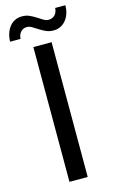

<svg xmlns="http://www.w3.org/2000/svg" viewBox="-149 -935 589 986"><g transform="rotate(-15 145.0 -442.0)"><path d="M188.5 0H91.5V-716.5H188.5ZM204.5 -831.5Q216 -831.5 224.8 -835.8Q233.5 -840 239.5 -847.2Q245.5 -854.5 248.5 -863.5Q251.5 -872.5 251.5 -881.5H306Q306 -860 300 -840.2Q294 -820.5 282.2 -805.2Q270.5 -790 253.5 -781Q236.5 -772 214.5 -772Q192 -772 174.2 -780.2Q156.5 -788.5 141.2 -798.2Q126 -808 112.5 -816.2Q99 -824.5 85 -824.5Q73.5 -824.5 65 -820Q56.5 -815.5 50.8 -808.2Q45 -801 42 -792Q39 -783 39 -774H-16.5Q-16.5 -795.5 -10.2 -815.5Q-4 -835.5 7.5 -850.8Q19 -866 36 -875Q53 -884 75 -884Q97.5 -884 115.5 -875.8Q133.5 -867.5 148.5 -857.8Q163.5 -848 177 -839.8Q190.5 -831.5 204.5 -831.5Z"/></g></svg>

Font: Lato 2
Style: Regular
Weight: 400
Designer: Lukasz Dziedzic with Adam Twardoch and Botio Nikoltchev
Foundry: tyPoland Lukasz Dziedzic
Version: Version 2.015; 2015-08-06; http://www.latofonts.com/